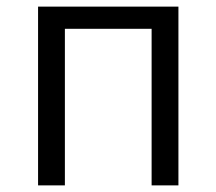

<svg xmlns="http://www.w3.org/2000/svg" viewBox="-20 -560 653 580"><path d="M95 0H176V-473H438V0H519V-540H95Z"/></svg>

Font: Noto Sans CJK JP DemiLight
Style: Regular
Weight: 350
Designer: Ryoko NISHIZUKA (kana & ideographs); Paul D. Hunt (Latin, Greek & Cyrillic); Wenlong ZHANG (bopomofo); Sandoll Communica
Foundry: Adobe Systems Incorporated
Version: Version 1.004;PS 1.004;hotconv 1.0.82;makeotf.lib2.5.63406